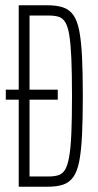

<svg xmlns="http://www.w3.org/2000/svg" viewBox="-20 -708 373 728"><path d="M51 0V-330H2V-368H51V-688H160Q195 -688 219 -680Q243 -672 258 -651Q273 -630 280.5 -591.5Q288 -553 291 -492.5Q294 -432 294 -344Q294 -257 291 -196Q288 -135 280.5 -96.5Q273 -58 258 -37Q243 -16 219.5 -8Q196 0 160 0ZM92 -39H166Q186 -39 201 -43.5Q216 -48 226 -63.5Q236 -79 242 -112Q248 -145 250.5 -201Q253 -257 253 -344Q253 -431 250.5 -487Q248 -543 242.5 -576Q237 -609 227 -624.5Q217 -640 202 -644.5Q187 -649 166 -649H92V-368H199V-330H92Z"/></svg>

Font: Saira UltraCondensed ExtraLight
Style: Regular
Weight: 250
Width: 1
Designer: Hector Gatti with collaboration of the Omnibus-Type team
Foundry: Omnibus-Type
Version: Version 1.101